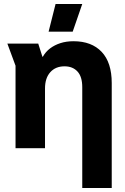

<svg xmlns="http://www.w3.org/2000/svg" viewBox="-20 -744 628 964"><path d="M393 200V-306Q393 -359 369 -385Q345 -411 304 -411Q259 -411 232.5 -381.5Q206 -352 206 -300V0H58V-414L17 -525H172L193 -459H195Q209 -484 231.5 -501Q254 -518 283.5 -527.5Q313 -537 349 -537Q440 -537 490.5 -483.5Q541 -430 541 -327V200ZM224 -585 259 -724H393L345 -585Z"/></svg>

Font: TikTok Sans 24pt
Style: Bold
Weight: 700
Version: Version 4.000